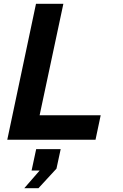

<svg xmlns="http://www.w3.org/2000/svg" viewBox="-20 -730 640 1003"><path d="M18 0 168 -710H311L187 -128H506L479 0ZM107 253 187 161H145L169 49H297L275 151L181 253Z"/></svg>

Font: Geist Mono
Style: Bold Italic
Weight: 700
Italic angle: -12°
Monospace: yes
Designer: Basement.studio, Andrés Briganti, Mateo Zaragoza
Foundry: Basement.studio, Vercel, Andrés Briganti, Guido Ferreyra, Mateo Zaragoza
Version: Version 1.500; ttfautohint (v1.8.4.7-5d5b)